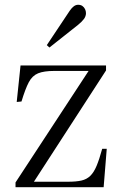

<svg xmlns="http://www.w3.org/2000/svg" viewBox="-20 -784 508 804"><path d="M45 0V-20L351 -487H208Q164 -487 139.5 -477Q115 -467 100.5 -439.5Q86 -412 70 -359L50 -357L66 -510H424V-489L122 -23H265Q299 -23 321 -28Q343 -33 358 -47.5Q373 -62 384.5 -89.5Q396 -117 408 -161H427L414 0ZM187 -585 176 -595 272 -739Q281 -752 289.5 -758Q298 -764 307 -764Q318 -764 325 -759Q332 -754 336 -746Q340 -738 340 -729Q340 -716 331.5 -704.5Q323 -693 307 -680Z"/></svg>

Font: Literata 60pt Light
Style: Regular
Weight: 300
Designer: Latin by Veronika Burian and Jose Scaglione. Greek by Irene Vlachou. Cyrillic by Vera Evstafieva.
Foundry: TypeTogether
Version: Version 3.103;gftools[0.9.29]